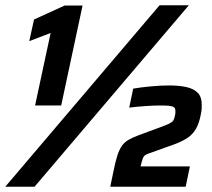

<svg xmlns="http://www.w3.org/2000/svg" viewBox="-38 -708 802 728"><path d="M95 -308 154 -583 73 -552 91 -634 207 -687H275L194 -308ZM-18 0 567 -688H678L93 0ZM380 0 393 -62Q400 -97 407 -118.5Q414 -140 423.5 -154Q433 -168 448 -177Q463 -186 487 -195L571 -226Q593 -234 604 -239.5Q615 -245 619 -251Q623 -257 625 -269Q627 -275 627 -281Q627 -287 627 -288Q627 -298 620.5 -302Q614 -306 601 -307Q588 -308 567 -308Q548 -308 516.5 -306Q485 -304 452 -300L467 -372Q496 -377 534 -380.5Q572 -384 603 -384Q640 -384 668 -378Q696 -372 711.5 -356.5Q727 -341 727 -310Q727 -303 726.5 -294.5Q726 -286 723 -272Q717 -241 705.5 -220.5Q694 -200 675.5 -187Q657 -174 629 -163L529 -127Q513 -122 508 -115.5Q503 -109 499 -93L495 -77H682L666 0Z"/></svg>

Font: Saira Thin
Style: Bold Italic
Weight: 700
Italic angle: -12°
Version: Version 1.101